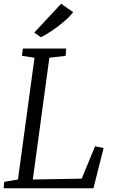

<svg xmlns="http://www.w3.org/2000/svg" viewBox="-20 -1001 606 1021"><path d="M-0.5 0 2.5 -34 75.5 -46.5 163.5 -694 96.5 -704 101.5 -743H332L329 -704L242.5 -694L154.5 -46.5L414.5 -51L485.5 -223L531 -214L477 0ZM198 -803 162 -827.5 305 -981 369 -936.5Q352 -913.5 321 -887Q290 -860.5 256.5 -838Q223 -815.5 198 -803Z"/></svg>

Font: Merriweather 24pt Light
Style: Italic
Weight: 300
Italic angle: -7.8°
Version: Version 2.101